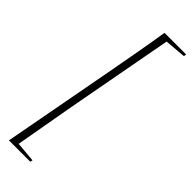

<svg xmlns="http://www.w3.org/2000/svg" viewBox="-291 -730 904 904"><g transform="rotate(45 161.5 -278.0)"><path d="M19 160H161L164 148L63 139C77 56 99 -61 116 -160L215 -694L321 -703L323 -716H179C166 -632 143 -506 124 -403Z"/></g></svg>

Font: Source Serif 4 Display Light
Style: Italic
Weight: 300
Italic angle: -12°
Designer: Frank Grießhammer
Foundry: Adobe Systems Incorporated
Version: Version 4.004;hotconv 1.0.117;makeotfexe 2.5.65602